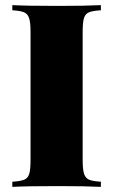

<svg xmlns="http://www.w3.org/2000/svg" viewBox="-20 -728 441 748"><path d="M373 -688Q341 -686 326.5 -680Q312 -674 307 -657Q302 -640 302 -602V-106Q302 -68 307.5 -51Q313 -34 327 -28Q341 -22 373 -20V0Q315 -3 206 -3Q85 -3 28 0V-20Q60 -22 74.5 -28Q89 -34 94 -51Q99 -68 99 -106V-602Q99 -640 93.5 -657Q88 -674 74 -680Q60 -686 28 -688V-708Q85 -705 206 -705Q314 -705 373 -708Z"/></svg>

Font: Playfair Display SC Black
Style: Regular
Weight: 900
Designer: Claus Eggers Sørensen
Foundry: Claus Eggers Sørensen
Version: Version 1.200; ttfautohint (v1.6)